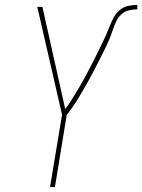

<svg xmlns="http://www.w3.org/2000/svg" viewBox="-20 -763 580 783"><path d="M184 0 233 -295 132 -735H153L246 -318Q258 -334 268.5 -350.5Q279 -367 289 -383.5Q299 -400 309 -417Q319 -434 328 -451Q337 -468 346 -485Q355 -502 363.5 -519Q372 -536 380.5 -553.5Q389 -571 397.5 -588Q406 -605 413.5 -622.5Q421 -640 428 -658Q435 -676 444.5 -693Q454 -710 469 -722.5Q484 -735 503 -739Q522 -743 540 -743V-725Q524 -725 506.5 -721Q489 -717 475.5 -705Q462 -693 454.5 -677Q447 -661 441.5 -645Q436 -629 430 -613Q424 -597 416 -581V-580Q398 -544 379.5 -507Q361 -470 341 -434Q321 -398 299.5 -362.5Q278 -327 252 -294L204 0Z"/></svg>

Font: Iosevka SS18 Thin
Style: Italic
Weight: 100
Italic angle: -9°
Monospace: yes
Designer: Belleve Invis
Foundry: Belleve Invis
Version: Version 25.1.1; ttfautohint (v1.8.4)